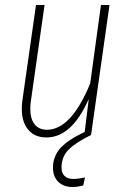

<svg xmlns="http://www.w3.org/2000/svg" viewBox="-20 -540 513 768"><path d="M344.2 0Q281.2 30.8 253.7 59.3Q226.1 87.9 226.1 129.9Q226.1 152.3 238.3 164.1Q250.5 175.8 272.9 175.8Q291 175.8 319.8 169.9L313 202.1Q288.6 208 270 208Q234.4 208 213.1 187.3Q191.9 166.5 191.9 130.9Q191.9 85.4 221.9 52.2Q252 19 318.8 -12.2L335 -144Q267.1 9.8 166 9.8Q111.8 9.8 85.9 -30.5Q60.1 -70.8 69.8 -140.1L124 -520H158.2L104 -139.2Q95.7 -81.1 112.8 -51Q129.9 -21 168 -21Q264.6 -21 340.8 -206.1L383.8 -520H418Z"/></svg>

Font: Fira Sans Compressed UltraLight
Style: Italic
Weight: 200
Width: 3
Italic angle: -8°
Designer: Carrois Corporate & Edenspiekermann AG
Foundry: Carrois Corporate GbR & Edenspiekermann AG
Version: Version 4.203;PS 004.203;hotconv 1.0.88;makeotf.lib2.5.64775